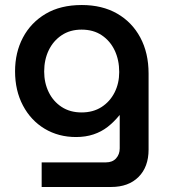

<svg xmlns="http://www.w3.org/2000/svg" viewBox="-20 -542 677 765"><path d="M146 203V105H402Q428 105 442.5 89Q457 73 457 49V-83H456Q434 -56 409 -36.5Q384 -17 352.5 -6.5Q321 4 283 4Q213 4 158 -29Q103 -62 71.5 -121.5Q40 -181 40 -258Q40 -333 71.5 -392.5Q103 -452 162 -487Q221 -522 306 -522Q387 -522 446.5 -488Q506 -454 539 -392.5Q572 -331 572 -249V54Q572 123 532 163Q492 203 423 203ZM305 -94Q351 -94 384.5 -115.5Q418 -137 436.5 -173.5Q455 -210 455 -255Q455 -303 437 -341Q419 -379 385.5 -401.5Q352 -424 305 -424Q259 -424 225.5 -401.5Q192 -379 174 -341.5Q156 -304 156 -257Q156 -212 174 -175Q192 -138 225.5 -116Q259 -94 305 -94Z"/></svg>

Font: MuseoModerno SemiBold Medium
Style: Regular
Weight: 500
Version: Version 1.001